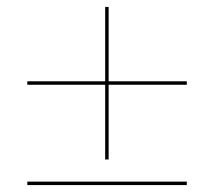

<svg xmlns="http://www.w3.org/2000/svg" viewBox="-20 -575 620 555"><path d="M294 -555V-340H520V-330H294V-114H284V-330H59V-340H284V-555ZM59 -50H520V-40H59Z"/></svg>

Font: Lato Hairline
Style: Regular
Weight: 250
Designer: Lukasz Dziedzic
Foundry: Lukasz Dziedzic
Version: Version 1.104; Western+Polish opensource